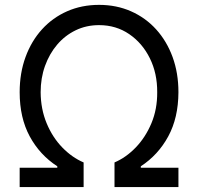

<svg xmlns="http://www.w3.org/2000/svg" viewBox="-20 -757 802 777"><path d="M59.6 0V-78.1H211.9V-84Q141.1 -129.9 100.3 -205.1Q59.6 -280.3 59.6 -383.8Q59.6 -461.4 83.3 -526.1Q106.9 -590.8 149.9 -638.2Q192.9 -685.5 251.7 -711.4Q310.5 -737.3 380.9 -737.3Q451.2 -737.3 510 -711.4Q568.8 -685.5 611.8 -638.2Q654.8 -590.8 678.5 -526.1Q702.1 -461.4 702.1 -383.8Q701.7 -280.3 660.9 -205.1Q620.1 -129.9 549.8 -84V-78.1H702.1V0H443.4V-99.6Q490.2 -119.6 529.5 -160.4Q568.8 -201.2 592.8 -258.3Q616.7 -315.4 616.2 -383.8Q616.7 -460 586.4 -521.2Q556.2 -582.5 502.9 -618.9Q449.7 -655.3 380.9 -655.3Q329.1 -655.3 285.9 -634.3Q242.7 -613.3 211.2 -576.2Q179.7 -539.1 162.1 -490Q144.5 -440.9 144.5 -383.8Q145 -315.4 168.7 -258.3Q192.4 -201.2 231.9 -160.4Q271.5 -119.6 318.4 -99.6V0Z"/></svg>

Font: Inter V
Style: 
Weight: 400
Designer: Rasmus Andersson
Foundry: rsms
Version: Version 4.000;git-a3f224843